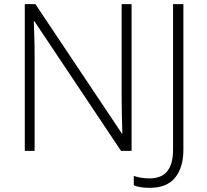

<svg xmlns="http://www.w3.org/2000/svg" viewBox="-20 -734 1008 934"><path d="M620.1 0H568.8L147 -631.3H144.5Q145.5 -591.3 147 -550Q148.4 -508.8 148.4 -463.4V0H100.6V-713.9H152.3L572.8 -84.5H575.2Q574.2 -116.7 573 -162.8Q571.8 -209 571.8 -248.5V-713.9H620.1ZM708 179.7Q681.6 179.7 662.6 176.3Q643.6 172.9 630.9 167.5V121.6Q645 127 665 130.4Q685.1 133.8 707 133.8Q766.1 133.8 793.9 98.6Q821.8 63.5 821.8 -4.4V-713.9H872.1V-5.4Q872.1 80.1 832 129.9Q792 179.7 708 179.7Z"/></svg>

Font: Open Sans Light
Style: Regular
Weight: 300
Designer: Monotype Design Team
Foundry: Monotype Imaging Inc.
Version: Version 3.000; ttfautohint (v1.8.4)